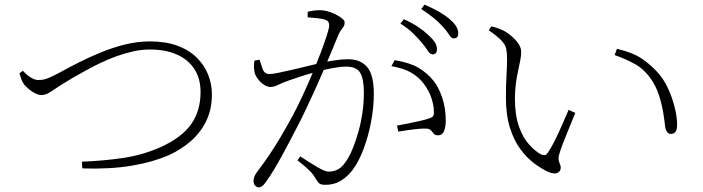

<svg xmlns="http://www.w3.org/2000/svg" viewBox="-20 -790 3040 830"><path d="M79 -484Q97 -464 114.5 -454Q132 -444 146 -444Q157 -444 168 -446Q179 -448 197 -456Q215 -464 245 -480Q277 -498 320.5 -520Q364 -542 415 -563Q466 -584 520 -597.5Q574 -611 628 -611Q696 -611 746.5 -592.5Q797 -574 830 -541.5Q863 -509 879.5 -468Q896 -427 896 -382Q896 -318 872 -268Q848 -218 805.5 -180.5Q763 -143 707 -118Q677 -105 637.5 -93.5Q598 -82 551 -74Q504 -66 450 -63Q396 -60 336 -62L334 -91Q432 -95 514.5 -107.5Q597 -120 672 -153Q764 -194 805.5 -252Q847 -310 847 -392Q847 -451 820 -492Q793 -533 744 -554.5Q695 -576 628 -576Q593 -576 556.5 -568Q520 -560 484 -547Q448 -534 414.5 -518Q381 -502 351.5 -485.5Q322 -469 297 -455Q236 -419 208 -399Q180 -379 160 -379Q147 -379 132 -386.5Q117 -394 104.5 -405Q92 -416 84 -425Q77 -435 72.5 -447Q68 -459 64 -473Z M1803 -606Q1787 -625 1765 -646.5Q1743 -668 1711 -688L1726 -707Q1763 -690 1789 -672.5Q1815 -655 1832 -638Q1852 -620 1860.5 -606Q1869 -592 1869 -577Q1869 -566 1864 -560.5Q1859 -555 1851 -555Q1839 -555 1829 -571Q1819 -587 1803 -606ZM1894 -675Q1876 -695 1854.5 -712.5Q1833 -730 1801 -751L1815 -770Q1852 -754 1879 -738.5Q1906 -723 1923 -708Q1943 -691 1952 -676Q1961 -661 1961 -646Q1961 -635 1956 -629.5Q1951 -624 1941 -624Q1931 -624 1921 -640.5Q1911 -657 1894 -675ZM1278 -114Q1319 -87 1352 -67.5Q1385 -48 1401 -48Q1424 -48 1444 -59.5Q1464 -71 1485 -107Q1496 -125 1507.5 -154.5Q1519 -184 1529.5 -221Q1540 -258 1546.5 -301Q1553 -344 1553 -389Q1553 -449 1537 -475.5Q1521 -502 1477 -502Q1452 -502 1417 -495.5Q1382 -489 1345.5 -479Q1309 -469 1278.5 -459Q1248 -449 1231 -443Q1195 -430 1180 -422Q1165 -414 1148 -414Q1136 -414 1121.5 -423.5Q1107 -433 1096 -447Q1085 -461 1081 -475Q1079 -483 1078 -499Q1077 -515 1080 -528L1102 -532Q1108 -513 1115.5 -491.5Q1123 -470 1145 -470Q1158 -470 1184.5 -475.5Q1211 -481 1243.5 -488.5Q1276 -496 1308.5 -504Q1341 -512 1367 -518Q1387 -523 1422.5 -528.5Q1458 -534 1484 -534Q1538 -534 1567 -500.5Q1596 -467 1596 -384Q1596 -325 1584 -262.5Q1572 -200 1551.5 -145.5Q1531 -91 1504 -55Q1483 -27 1454 -9Q1425 9 1387 9Q1364 9 1357 0Q1350 -9 1340 -25Q1336 -32 1330 -39.5Q1324 -47 1309.5 -60.5Q1295 -74 1266 -97ZM1310 -715V-739Q1321 -742 1335 -744Q1349 -746 1365 -746Q1379 -746 1397 -741Q1415 -736 1431.5 -727.5Q1448 -719 1459 -710Q1470 -701 1470 -693Q1470 -683 1465.5 -675.5Q1461 -668 1455 -660.5Q1449 -653 1444 -642Q1433 -616 1416 -574.5Q1399 -533 1377 -482Q1355 -431 1330 -376.5Q1305 -322 1279 -269Q1257 -226 1237 -188Q1217 -150 1199 -117Q1181 -84 1164 -56Q1147 -28 1130 -4Q1121 9 1113.5 14.5Q1106 20 1098 20Q1091 20 1083.5 13Q1076 6 1076 -7Q1076 -16 1079 -25Q1082 -34 1090 -45Q1119 -83 1143 -118.5Q1167 -154 1192 -196Q1217 -238 1247 -293Q1266 -329 1287.5 -375Q1309 -421 1329.5 -470Q1350 -519 1366.5 -562.5Q1383 -606 1393 -637.5Q1403 -669 1403 -679Q1403 -687 1400.5 -693.5Q1398 -700 1387 -704Q1376 -709 1351.5 -711.5Q1327 -714 1310 -715ZM1672 -504 1686 -530Q1752 -519 1789 -497Q1826 -475 1853 -442Q1875 -416 1891 -370Q1907 -324 1907 -267Q1907 -242 1899.5 -223.5Q1892 -205 1874 -205Q1861 -205 1855.5 -211.5Q1850 -218 1844 -225.5Q1838 -233 1824 -234Q1814 -235 1791 -233Q1768 -231 1743.5 -227.5Q1719 -224 1702 -221L1696 -247Q1713 -250 1740.5 -255.5Q1768 -261 1794.5 -267Q1821 -273 1835 -278Q1851 -283 1854 -291.5Q1857 -300 1855 -319Q1854 -338 1844.5 -367.5Q1835 -397 1812 -428Q1790 -457 1757.5 -476Q1725 -495 1672 -504Z M2172 -534Q2172 -561 2168.5 -578.5Q2165 -596 2148.5 -614Q2132 -632 2093 -659L2104 -676Q2121 -672 2132 -668Q2143 -664 2154 -659Q2169 -652 2187.5 -637Q2206 -622 2219.5 -603.5Q2233 -585 2233 -565Q2233 -549 2229 -528.5Q2225 -508 2219.5 -483Q2214 -458 2210 -428Q2206 -398 2206 -363Q2206 -292 2223.5 -243Q2241 -194 2267 -165.5Q2293 -137 2316 -124Q2327 -118 2335 -119.5Q2343 -121 2349 -131Q2372 -166 2395.5 -218Q2419 -270 2438 -315L2467 -302Q2455 -272 2440.5 -237Q2426 -202 2414.5 -172.5Q2403 -143 2399 -128Q2393 -109 2395 -98.5Q2397 -88 2400.5 -81Q2404 -74 2404 -65Q2404 -50 2390.5 -43Q2377 -36 2352 -46Q2323 -59 2291 -82.5Q2259 -106 2230.5 -144Q2202 -182 2184.5 -237.5Q2167 -293 2167 -369Q2167 -421 2169.5 -464.5Q2172 -508 2172 -534ZM2637 -552 2647 -579Q2715 -563 2753 -537.5Q2791 -512 2821 -479Q2849 -449 2868 -407.5Q2887 -366 2897 -324.5Q2907 -283 2907 -251Q2907 -229 2900 -220Q2893 -211 2880 -211Q2870 -211 2863.5 -220Q2857 -229 2855 -245Q2853 -267 2847 -303.5Q2841 -340 2828 -380Q2815 -420 2791 -453Q2762 -493 2722.5 -514.5Q2683 -536 2637 -552Z"/></svg>

Font: Early Summer Mincho VF
Style: Regular
Weight: 250
Designer: GuiWonder
Version: Version 1.002